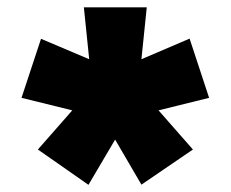

<svg xmlns="http://www.w3.org/2000/svg" viewBox="-20 -720 627 522"><path d="M220.5 -217.5 83 -313.5 176.5 -420 38.5 -454 91.5 -614.5 222.5 -559 208 -700H379L364.5 -559L495.5 -615L548.5 -454L411 -420L504.5 -313.5L364.5 -218L293 -340.5Z"/></svg>

Font: Geologica ExtraBold
Style: Regular
Weight: 800
Designer: Sindre Bremnes, Frode Helland
Foundry: Monokrom Skriftforlag AS
Version: Version 1.010;gftools[0.9.28]